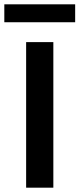

<svg xmlns="http://www.w3.org/2000/svg" viewBox="-43 -869 368 889"><path d="M78 0V-674H204V0ZM305 -766H-23V-849H305Z"/></svg>

Font: Hind Semibold
Style: Regular
Weight: 600
Designer: Manushi Parikh, Satya Rajpurohit
Foundry: Indian Type Foundry
Version: Version 1.201;PS 1.0;hotconv 1.0.78;makeotf.lib2.5.61930; tt